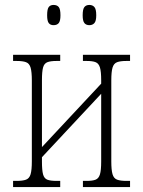

<svg xmlns="http://www.w3.org/2000/svg" viewBox="-20 -758 580 778"><path d="M342 -656Q329 -656 322 -664.5Q315 -673 315 -696Q315 -721 322 -729.5Q329 -738 342 -738Q355 -738 362.5 -729.5Q370 -721 370 -696Q370 -673 362.5 -664.5Q355 -656 342 -656ZM197 -656Q184 -656 177.5 -664.5Q171 -673 171 -696Q171 -721 177.5 -729.5Q184 -738 197 -738Q211 -738 218 -729.5Q225 -721 225 -696Q225 -673 218 -664.5Q211 -656 197 -656ZM33 0V-25H47Q72 -25 85.5 -30Q99 -35 104 -52Q109 -69 109 -104V-432Q109 -467 104 -484Q99 -501 85.5 -506Q72 -511 47 -511H33V-536H224V-511H209Q185 -511 172 -506Q159 -501 154.5 -484.5Q150 -468 150 -433V-162L390 -419V-433Q390 -468 385 -484.5Q380 -501 367.5 -506Q355 -511 331 -511H316V-536H507V-511H492Q468 -511 454.5 -506Q441 -501 436 -484Q431 -467 431 -432V-104Q431 -69 436 -52Q441 -35 454.5 -30Q468 -25 492 -25H507V0H316V-25H331Q355 -25 367.5 -30Q380 -35 385 -51.5Q390 -68 390 -103V-378L150 -121V-103Q150 -68 154.5 -51.5Q159 -35 171.5 -30Q184 -25 209 -25H224V0Z"/></svg>

Font: Noto Serif Condensed ExtraLight
Style: Regular
Weight: 200
Width: 3
Designer: Monotype Design Team
Foundry: Monotype Imaging Inc.
Version: Version 2.013; ttfautohint (v1.8.4.7-5d5b)